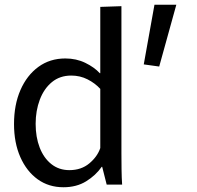

<svg xmlns="http://www.w3.org/2000/svg" viewBox="-20 -777 830 808"><path d="M247 11Q185 11 138.5 -22.5Q92 -56 65.5 -116Q39 -176 39 -255Q39 -336 66 -398Q93 -460 141.5 -495.5Q190 -531 255 -531Q301 -531 339 -512.5Q377 -494 400 -469H402V-748L491 -751V-132Q491 -103 491.5 -65Q492 -27 494 0H429L410 -75H408Q383 -39 342.5 -14Q302 11 247 11ZM272 -61Q322 -61 356 -89.5Q390 -118 402 -154V-403Q380 -427 348.5 -443Q317 -459 280 -459Q232 -459 198.5 -431.5Q165 -404 147.5 -357.5Q130 -311 130 -256Q130 -200 147 -156Q164 -112 196 -86.5Q228 -61 272 -61ZM650 -497 585 -506 630 -757H722Z"/></svg>

Font: Murecho
Style: Regular
Weight: 400
Designer: Neil Summerour
Foundry: Positype
Version: Version 1.010; ttfautohint (v1.8.3)